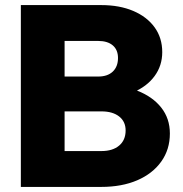

<svg xmlns="http://www.w3.org/2000/svg" viewBox="-20 -735 720 755"><path d="M62 0V-715H378Q450 -715 504 -692Q558 -669 588 -627.5Q618 -586 618 -530Q618 -477 588 -436Q558 -395 504 -372Q450 -349 378 -349H244V-402H378Q459 -402 519.5 -378.5Q580 -355 614 -312Q648 -269 648 -210Q648 -147 614 -99.5Q580 -52 519.5 -26Q459 0 378 0ZM234 -141H379Q423 -141 448.5 -162.5Q474 -184 474 -222Q474 -257 448.5 -277Q423 -297 379 -297H224V-434H366Q403 -434 423.5 -453.5Q444 -473 444 -507Q444 -539 423.5 -556.5Q403 -574 366 -574H234Z"/></svg>

Font: Wix Madefor Display ExtraBold
Style: Regular
Weight: 800
Designer: Dalton Maag Ltd
Foundry: Dalton Maag Ltd
Version: Version 3.100